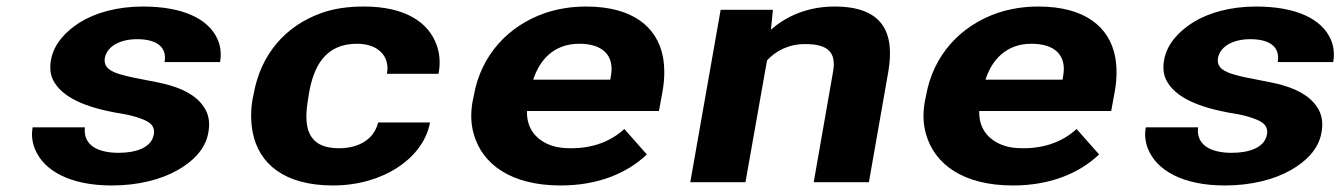

<svg xmlns="http://www.w3.org/2000/svg" viewBox="-20 -558 4105 588"><path d="M343 -90C277 -90 234 -115 240 -168H80C76 -147 78 -125 86 -104C113 -34 197 10 322 10C403 10 473 -8 524 -37C568 -62 609 -99 618 -152C623 -178 620 -201 611 -219C592 -257 552 -282 499 -297C458 -309 394 -317 353 -329C324 -337 296 -349 301 -380C308 -418 350 -438 400 -438C460 -438 492 -414 484 -368H654C658 -393 656 -415 647 -436C619 -502 537 -538 418 -538C339 -538 272 -519 224 -489C183 -463 145 -425 136 -374C132 -351 134 -331 142 -314C170 -257 248 -229 334 -213C360 -209 380 -205 396 -200C427 -190 457 -180 451 -146C444 -106 397 -90 343 -90Z M924 -257 926 -271C940 -353 975 -424 1073 -424C1138 -424 1175 -386 1165 -332H1323C1329 -363 1327 -392 1318 -418C1293 -491 1219 -538 1095 -538C1046 -538 1003 -532 964 -518C855 -479 779 -393 757 -271L754 -257C747 -220 748 -184 754 -152C773 -57 850 10 1000 10C1078 10 1147 -12 1196 -44C1243 -74 1286 -122 1297 -183H1138C1126 -133 1081 -104 1018 -104C918 -104 909 -174 924 -257Z M1961 -85 1892 -163C1853 -127 1799 -104 1729 -104C1707 -104 1687 -106 1670 -112C1622 -128 1592 -165 1594 -218H1998L2009 -278C2016 -317 2016 -353 2010 -385C1992 -476 1917 -538 1775 -538C1729 -538 1688 -531 1649 -518C1537 -479 1453 -390 1431 -265L1427 -246C1421 -211 1422 -178 1431 -147C1457 -55 1545 10 1697 10C1814 10 1902 -29 1961 -85ZM1851 -326 1849 -314H1613C1632 -373 1675 -424 1754 -424C1827 -424 1862 -387 1851 -326Z M2446 -423C2517 -423 2542 -397 2531 -337L2472 0H2641L2700 -336C2722 -460 2682 -538 2536 -538C2453 -538 2387 -508 2341 -467L2347 -528H2187L2094 0H2263L2329 -373C2355 -401 2393 -423 2446 -423Z M3346 -85 3277 -163C3238 -127 3184 -104 3114 -104C3092 -104 3072 -106 3055 -112C3007 -128 2977 -165 2979 -218H3383L3394 -278C3401 -317 3401 -353 3395 -385C3377 -476 3302 -538 3160 -538C3114 -538 3073 -531 3034 -518C2922 -479 2838 -390 2816 -265L2812 -246C2806 -211 2807 -178 2816 -147C2842 -55 2930 10 3082 10C3199 10 3287 -29 3346 -85ZM3236 -326 3234 -314H2998C3017 -373 3060 -424 3139 -424C3212 -424 3247 -387 3236 -326Z M3752 -90C3686 -90 3643 -115 3649 -168H3489C3485 -147 3487 -125 3495 -104C3522 -34 3606 10 3731 10C3812 10 3882 -8 3933 -37C3977 -62 4018 -99 4027 -152C4032 -178 4029 -201 4020 -219C4001 -257 3961 -282 3908 -297C3867 -309 3803 -317 3762 -329C3733 -337 3705 -349 3710 -380C3717 -418 3759 -438 3809 -438C3869 -438 3901 -414 3893 -368H4063C4067 -393 4065 -415 4056 -436C4028 -502 3946 -538 3827 -538C3748 -538 3681 -519 3633 -489C3592 -463 3554 -425 3545 -374C3541 -351 3543 -331 3551 -314C3579 -257 3657 -229 3743 -213C3769 -209 3789 -205 3805 -200C3836 -190 3866 -180 3860 -146C3853 -106 3806 -90 3752 -90Z"/></svg>

Font: Asimov
Style: XWidIt
Weight: 500
Designer: Google
Version: Version 2.000980; 2014